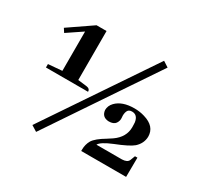

<svg xmlns="http://www.w3.org/2000/svg" viewBox="-139 -789 1029 991"><g transform="rotate(30 375.5 -293.0)"><path d="M183.6 31.2 605.5 -595.7 572.3 -617.2 149.4 9.8ZM178.7 -601.6 39.1 -505.9 53.7 -483.4 143.6 -543.9V-309.6L61.5 -302.7V-282.2H312.5Q312.5 -299.8 293.9 -302.7Q291 -303.7 288.1 -303.7L238.3 -309.6V-601.6ZM486.3 -67.4Q497.1 -88.9 561.5 -115.2Q638.7 -145.5 664.1 -167Q696.3 -196.3 697.3 -236.3Q697.3 -297.9 624 -319.3Q595.7 -328.1 563.5 -328.1Q491.2 -328.1 455.1 -291Q435.5 -270.5 435.5 -245.1Q439.5 -205.1 480.5 -203.1Q509.8 -203.1 521 -219.2Q532.2 -235.4 529.8 -255.4Q527.3 -275.4 533.7 -291.5Q540 -307.6 560.5 -307.6Q594.7 -307.6 600.6 -265.6Q601.6 -253.9 601.6 -238.3Q601.6 -178.7 545.9 -139.6Q537.1 -133.8 517.6 -121.1Q464.8 -89.8 449.2 -64.5Q434.6 -39.1 434.6 -7.8V0H702.1L703.1 -115.2H688.5L677.7 -86.9Q669.9 -68.4 638.7 -67.4Q632.8 -67.4 626 -67.4Z"/></g></svg>

Font: Abhaya Libre
Style: Bold
Weight: 700
Designer: Pushpananda Ekanayake, Sol Matas, Pathum Egodawatta
Foundry: Mooniak
Version: Version 1.050 ; ttfautohint (v1.6)